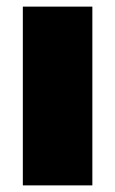

<svg xmlns="http://www.w3.org/2000/svg" viewBox="-20 -560 347 580"><path d="M49 -540H259V0H49Z"/></svg>

Font: Encode Sans Narrow
Style: Black
Weight: 900
Designer: Pablo Impallari, Andres Torresi
Foundry: Pablo Impallari, Andres Torresi
Version: Version 1.000; ttfautohint (v1.00) -l 8 -r 50 -G 200 -x 14 -